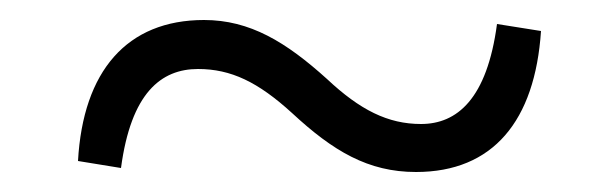

<svg xmlns="http://www.w3.org/2000/svg" viewBox="-20 -471 616 192"><path d="M307 -392C266 -429 230 -451 184 -451C107 -451 63 -400 58 -310L101 -303C111 -378 141 -402 178 -402C211 -402 238 -389 272 -358C313 -320 348 -299 396 -299C473 -299 515 -350 521 -440L477 -447C467 -372 437 -347 401 -347C368 -347 340 -361 307 -392Z"/></svg>

Font: Source Han Serif AKR9
Style: Regular
Weight: 400
Designer: Ryoko NISHIZUKA 西塚涼子 (kana & ideographs); Frank Grießhammer (Latin, Greek & Cyrillic); Sandoll Communications 산돌커뮤니케이션, 
Foundry: Adobe Systems Incorporated
Version: Version 1.005;hotconv 1.0.107;makeotfexe 2.5.65593